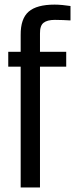

<svg xmlns="http://www.w3.org/2000/svg" viewBox="-20 -829 332 849"><path d="M71.4 0V-534.3H16.5V-600H71.4V-674.7Q70.9 -746.4 106.7 -777.5Q142.5 -808.6 221.4 -808.6Q236.6 -808.6 256.2 -806.8Q275.7 -805 291.7 -802.4V-738.7Q276.9 -739.5 259.5 -740.3Q242.1 -741.1 222.6 -741.1Q189 -741.1 172.7 -728.3Q156.3 -715.5 156.8 -680.8V-600H272.8V-534.3H156.8V0Z"/></svg>

Font: Big Shoulders Text SC Thin
Style: Regular
Weight: 100
Designer: Patric King
Foundry: XO Type Co
Version: Version 2.002